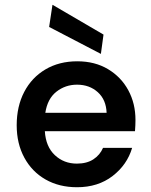

<svg xmlns="http://www.w3.org/2000/svg" viewBox="-20 -773 632 805"><path d="M303 12Q228 12 171 -20.5Q114 -53 82 -112Q50 -171 50 -248Q50 -327 81.5 -387.5Q113 -448 170.5 -482Q228 -516 304 -516Q378 -516 433 -483Q488 -450 518 -394.5Q548 -339 548 -270Q548 -260 547.5 -248Q547 -236 546 -223H168Q172 -158 210 -122.5Q248 -87 302 -87Q344 -87 371.5 -105Q399 -123 412 -153H534Q513 -82 452 -35Q391 12 303 12ZM303 -418Q254 -418 216.5 -388.5Q179 -359 170 -300H427Q425 -355 390 -386.5Q355 -418 303 -418ZM403 -547 186 -660 200 -753 414 -628Z"/></svg>

Font: DM Sans SemiBold
Style: Regular
Weight: 600
Designer: Colophon Foundry, Jonny Pinhorn
Foundry: Colophon Foundry
Version: Version 4.004; ttfautohint (v1.8.4.7-5d5b)